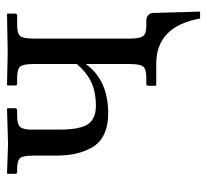

<svg xmlns="http://www.w3.org/2000/svg" viewBox="-42 -430 599 556"><g transform="rotate(-90 258.0 -151.5)"><path d="M424.8 -76.2Q424.8 -47.9 431.6 -37.8Q438.5 -27.8 460.9 -27.8H478Q486.3 -27.8 492.7 -22.2Q499 -16.6 499 -6.8L502.9 127.9H482.9Q460 1 352.1 1H290L288.1 -1V-22Q288.1 -27.8 293.9 -27.8H310.1Q336.4 -27.8 343.8 -36.9Q351.1 -45.9 351.1 -76.2V-203.1Q304.7 -138.2 208 -138.2Q171.9 -138.2 147 -150.4Q122.1 -162.6 109.4 -185.3Q96.7 -208 91.3 -232.9Q85.9 -257.8 85.9 -290V-355Q85.9 -384.3 78.9 -393.1Q71.8 -401.9 45.9 -401.9H38.1Q33.2 -401.9 33.2 -407.2V-429.2L34.2 -431.2L119.1 -428.2L221.2 -431.2L223.1 -429.2V-408.2Q223.1 -401.9 216.8 -401.9H202.1Q177.2 -401.9 169.2 -393.3Q161.1 -384.8 161.1 -359.9V-286.1Q161.1 -263.7 162.4 -248.3Q163.6 -232.9 167.7 -217.8Q171.9 -202.6 179.2 -193.6Q186.5 -184.6 199.2 -179.2Q211.9 -173.8 230 -173.8Q270 -173.8 298.6 -187.3Q327.1 -200.7 351.1 -229V-354Q351.1 -383.8 343.8 -392.8Q336.4 -401.9 310.1 -401.9H293.9Q289.1 -401.9 289.1 -407.2V-429.2L291 -431.2L382.8 -429.2L496.1 -431.2L497.1 -429.2V-407.2Q497.1 -401.9 491.2 -401.9H465.8Q439.9 -401.9 432.4 -393.3Q424.8 -384.8 424.8 -354Z"/></g></svg>

Font: Linux Libertine Display G
Style: Regular
Weight: 400
Designer: Philipp H. Poll
Foundry: Philipp H. Poll
Version: Version 5.0.9